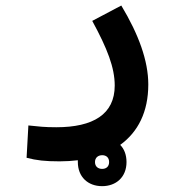

<svg xmlns="http://www.w3.org/2000/svg" viewBox="-20 -339 626 684"><path d="M192.4 235.8C214.8 235.8 236.8 234.4 257.3 231.9C257.3 233.9 257.3 236.3 257.3 238.3C257.3 291 293 324.2 343.8 324.2C393.1 324.2 430.7 292.5 430.7 238.3C430.7 212.4 422.4 191.4 408.2 177.2C471.7 131.3 508.3 59.6 508.3 -38.1C508.3 -122.1 474.1 -216.3 412.1 -319.3L308.6 -264.6C362.3 -166 388.7 -98.1 388.7 -34.2C388.7 68.4 311.5 114.3 180.7 114.3C138.7 114.3 118.2 111.8 81.1 107.9L74.7 223.1C110.8 232.4 140.1 235.8 192.4 235.8ZM343.8 262.7C330.1 262.7 318.4 254.9 318.4 238.3C318.4 223.1 329.1 213.9 344.2 213.9C358.9 213.9 368.7 222.7 368.7 238.3C368.7 253.9 358.9 262.7 343.8 262.7Z"/></svg>

Font: Cascadia Code PL SemiBold
Style: Regular
Weight: 600
Monospace: yes
Designer: Aaron Bell
Foundry: Saja Typeworks
Version: Version 2404.023